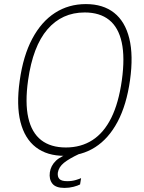

<svg xmlns="http://www.w3.org/2000/svg" viewBox="-20 -753 704 940"><path d="M295.5 167Q252.5 167 236 145.5Q219.5 124 224 91Q228.5 58.5 253.5 34.2Q278.5 10 337 -8L367 1Q319 23.5 293.2 44Q267.5 64.5 263 93Q261 113 271.2 123.5Q281.5 134 309 134Q332.5 134 351.5 128.2Q370.5 122.5 377 119L372 150Q361 156 340 161.5Q319 167 295.5 167ZM295.5 10Q210.5 10 155.8 -32Q101 -74 80.2 -156Q59.5 -238 76.5 -358Q93.5 -480 138 -563.5Q182.5 -647 249.2 -690Q316 -733 400.5 -733Q484.5 -733 538.5 -690.5Q592.5 -648 613 -564.8Q633.5 -481.5 616.5 -360Q599.5 -239.5 555.8 -157Q512 -74.5 445.8 -32.2Q379.5 10 295.5 10ZM302.5 -31Q376.5 -31 432.5 -67Q488.5 -103 524.8 -176Q561 -249 576.5 -360Q592 -471.5 576 -545.2Q560 -619 514.2 -655.5Q468.5 -692 394.5 -692Q283.5 -692 212.2 -609.2Q141 -526.5 117.5 -360Q102 -249.5 118.5 -176.5Q135 -103.5 181.5 -67.2Q228 -31 302.5 -31Z"/></svg>

Font: Public Sans Thin
Style: Italic
Weight: 100
Italic angle: -8°
Designer: The Public Sans project authors (U.S. Web Design System). Libre Franklin designed by Pablo Impallari and Rodrigo Fuenzal
Version: Version 2.000